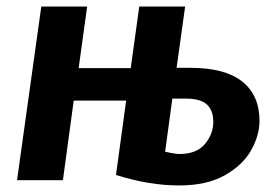

<svg xmlns="http://www.w3.org/2000/svg" viewBox="-20 -550 844 586"><path d="M772 -181Q772 -137 746.5 -91.5Q721 -46 666 -15Q611 16 527 16Q435 16 334 -16L365 -243H205L172 0H32L106 -530H246L220 -342H379L405 -530H545L519 -343H561Q667 -343 719.5 -301Q772 -259 772 -181ZM631 -178Q631 -213 611.5 -231Q592 -249 548 -249H506L484 -87Q514 -80 528 -80Q580 -80 605.5 -110.5Q631 -141 631 -178Z"/></svg>

Font: Fira Sans SemiBold
Style: Italic
Weight: 600
Italic angle: -8°
Designer: bBox Type GmbH & Carrois Corporate GbR & Edenspiekermann AG
Foundry: bBox Type GmbH & Carrois Corporate GbR & Edenspiekermann AG
Version: Version 4.301